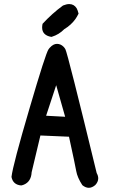

<svg xmlns="http://www.w3.org/2000/svg" viewBox="-20 -875 540 921"><path d="M312 -855.5Q335 -855.5 347.7 -835.4Q353 -825.7 356.9 -809.6Q349.6 -794.9 341.8 -783.7Q321.3 -754.9 288.1 -734.9Q262.7 -709 229 -698.7L227.1 -698.2H225.6Q204.6 -701.7 193.4 -712.9Q182.1 -724.1 182.1 -743.2Q182.1 -750 184.1 -760.7Q230 -810.5 282.2 -848.6Q299.3 -855.5 312 -855.5ZM284.7 -650.9Q289.6 -646 293.5 -639.2Q304.2 -620.1 443.8 -44.9Q451.2 -31.7 451.2 -19.5Q451.2 -2.4 437 12.7Q421.4 25.9 406 25.9Q390.6 25.9 375 13.2Q351.1 -23.4 345.7 -54.2Q340.3 -85 311 -219.2L173.8 -225.1L131.8 -48.8Q129.4 -3.9 94.7 10.7Q88.9 13.2 81.5 14.6Q42.5 11.2 35.2 -25.9V-26.9Q42 -84.5 121.6 -355Q199.2 -620.1 212.9 -638.7Q213.4 -639.2 213.9 -639.9Q214.4 -640.6 215.3 -641.8Q216.3 -643.1 217 -644Q217.8 -645 218.8 -646Q235.4 -664.6 253.2 -664.6Q271 -664.6 284.7 -650.9ZM292.5 -314.9 249.5 -466.3 201.2 -319.8Z"/></svg>

Font: Bakudai
Style: Bold
Weight: 700
Version: Version 1.48